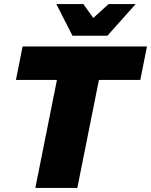

<svg xmlns="http://www.w3.org/2000/svg" viewBox="-20 -931 748 951"><path d="M708 -701 675 -535H470L363 0H155L262 -535H59L92 -701ZM518 -911H652L512 -754H339L259 -911H393L442 -842Z"/></svg>

Font: Gontserrat ExtraBold
Style: Italic
Weight: 800
Italic angle: -11.3°
Designer: Julieta Ulanovsky
Foundry: Julieta Ulanovsky
Version: Version 6.001